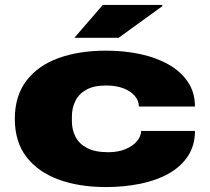

<svg xmlns="http://www.w3.org/2000/svg" viewBox="-20 -745 849 777"><path d="M409 12Q300 12 217 -18.5Q134 -49 87 -110Q40 -171 40 -264Q40 -357 87 -418.5Q134 -480 217 -510Q300 -540 409 -540Q483 -540 548 -526Q613 -512 663 -483.5Q713 -455 741 -412.5Q769 -370 769 -314H542Q542 -338 525 -357.5Q508 -377 478.5 -388Q449 -399 409 -399Q360 -399 329.5 -382Q299 -365 285 -336.5Q271 -308 271 -274V-254Q271 -220 285.5 -191.5Q300 -163 332.5 -146Q365 -129 418 -129Q458 -129 488 -141.5Q518 -154 534.5 -174Q551 -194 551 -215H769Q769 -157 741 -114Q713 -71 663.5 -43Q614 -15 548.5 -1.5Q483 12 409 12ZM281 -592 396 -725H637V-720L460 -592Z"/></svg>

Font: Archivo Expanded Black
Style: Regular
Weight: 900
Width: 7
Designer: Hector Gatti
Foundry: Omnibus-Type
Version: Version 2.001